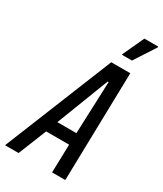

<svg xmlns="http://www.w3.org/2000/svg" viewBox="-258 -974 898 1057"><g transform="rotate(30 191.5 -446.0)"><path d="M-38 0 240 -688H361L345 0H261L266 -179H120L48 0ZM148 -254H269L282 -586H276ZM271 -753V-758L333 -892H421V-887L334 -753Z"/></g></svg>

Font: Saira ExtraCondensed Medium
Style: Italic
Weight: 500
Width: 2
Italic angle: -12°
Designer: Hector Gatti with collaboration of the Omnibus-Type team
Foundry: Omnibus-Type
Version: Version 1.101